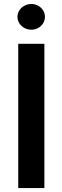

<svg xmlns="http://www.w3.org/2000/svg" viewBox="-20 -949 315 969"><path d="M204 -728H72V0H204ZM68 -864C68 -828 100 -799 138 -799C176 -799 207 -828 207 -864C207 -900 176 -929 138 -929C100 -929 68 -900 68 -864Z"/></svg>

Font: Wafeq Semi Bold
Style: Regular
Weight: 600
Designer: Rasmus Andersson & Azza Alameddine
Foundry: Google & TypeTogether
Version: Version 3.000;January 28, 2025;FontCreator 15.0.0.3014 64-bi